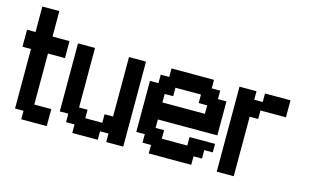

<svg xmlns="http://www.w3.org/2000/svg" viewBox="-81 -870 1763 1091"><g transform="rotate(15 800.0 -325.0)"><path d="M50 -500H0V-400H50V-50H100V0H250V-100H150V-400H250V-500H150V-650H50Z M450 -100V-150H400V-500H300V-100H350V-50H400V0H550V-50H600V0H700V-500H600V-150H550V-100Z M850 -350H900V-400H1050V-350H1100V-300H850ZM800 -450V-400H750V-100H800V-50H850V0H1100V-50H1150V-100H1200V-150H1050V-100H900V-150H850V-200H1200V-400H1150V-450H1100V-500H850V-450Z M1350 -450V-500H1250V0H1350V-350H1400V-400H1550V-500H1400V-450Z"/></g></svg>

Font: Analogue OS
Style: Regular
Weight: 400
Designer: AbFarid
Version: Version 1.000